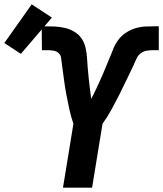

<svg xmlns="http://www.w3.org/2000/svg" viewBox="-113 -864 751 884"><path d="M177 0 225 -294Q214 -326 206.5 -360Q199 -394 192.5 -428.5Q186 -463 181.5 -498Q177 -533 172 -568V-569Q170 -582 168.5 -596Q167 -610 157.5 -619Q148 -628 134.5 -630.5Q121 -633 107 -633H80L79 -743H89Q114 -743 138 -742Q162 -741 185.5 -735.5Q209 -730 229 -718Q249 -706 262 -687.5Q275 -669 280.5 -646Q286 -623 287.5 -599Q289 -575 291 -551Q293 -527 295.5 -503Q298 -479 301 -455.5Q304 -432 307 -409Q319 -431 329 -453Q339 -475 349.5 -497.5Q360 -520 369 -543Q378 -566 388 -588.5Q398 -611 406.5 -634Q415 -657 429.5 -677.5Q444 -698 465.5 -712.5Q487 -727 510.5 -734Q534 -741 558 -742Q582 -743 605 -743H618V-633H591Q577 -633 562.5 -630.5Q548 -628 535.5 -619Q523 -610 516.5 -596Q510 -582 504 -569V-568Q487 -533 470.5 -498Q454 -463 436.5 -428.5Q419 -394 400.5 -360Q382 -326 359 -294L311 0ZM-17 -616 -93 -666 33 -844 126 -783Z"/></svg>

Font: Iosevka Extrabold Extended
Style: Italic
Weight: 800
Width: 7
Italic angle: -9°
Monospace: yes
Designer: Belleve Invis
Foundry: Belleve Invis
Version: Version 32.5.0; ttfautohint (v1.8.4)